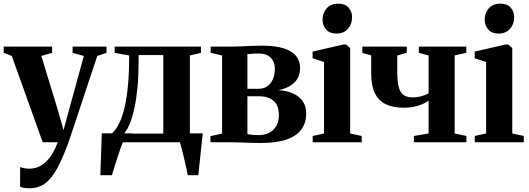

<svg xmlns="http://www.w3.org/2000/svg" viewBox="-28 -778 2895 1050"><path d="M132.5 251.5Q116 251.5 102.8 249.2Q89.5 247 82 243V135.5Q90 139 103.8 141.8Q117.5 144.5 132.5 144.5Q159 144.5 182 134.5Q205 124.5 224.5 105.5Q244 86.5 259.8 60Q275.5 33.5 287.5 0H205.5L36.5 -472L-8 -489.5V-523H257V-489L198 -472L289 -174L319.5 -66.5L347.5 -169.5L430.5 -472L369 -489V-523H554.5V-489L504 -472Q483 -410 461.5 -345Q440 -280 419.8 -219Q399.5 -158 383 -108.2Q366.5 -58.5 355.5 -26Q344.5 6.5 341.5 14Q312.5 92 283.5 145Q254.5 198 218.8 224.8Q183 251.5 132.5 251.5Z M566.5 0V-43.5L582 -46.5Q606.5 -68 624.5 -105.2Q642.5 -142.5 654.5 -195.8Q666.5 -249 672.5 -318.5Q678.5 -388 678.5 -474.5L599 -489V-523H1071V-489L1010.5 -474.5V0ZM650 -47.5H865V-477H730V-437Q730 -363.5 724 -300.8Q718 -238 707.2 -187.8Q696.5 -137.5 682 -102Q667.5 -66.5 650 -47.5ZM521 180Q522 146.5 523.2 108.5Q524.5 70.5 526 30.2Q527.5 -10 528.5 -49H696.5L644.5 -3Q639 10 630.8 34.2Q622.5 58.5 613.2 86.8Q604 115 596.2 140.2Q588.5 165.5 584 180ZM999 180Q995.5 161.5 989.8 136Q984 110.5 977.8 84Q971.5 57.5 965.5 34.5Q959.5 11.5 955.5 -1.5L929 -48.5H1081Q1079 -30.5 1076.2 -7Q1073.5 16.5 1071 42.5Q1068.5 68.5 1065.8 94Q1063 119.5 1060.5 141.8Q1058 164 1056.5 180Z M1396 4Q1369.5 4 1340.2 3Q1311 2 1283.5 1Q1256 0 1234.5 0H1123V-33.5L1186.5 -47.5V-474.5L1124 -489.5V-523H1236.5Q1257.5 -523 1286 -524.2Q1314.5 -525.5 1345.2 -527Q1376 -528.5 1402 -528.5Q1476.5 -528.5 1523 -513.8Q1569.5 -499 1591.2 -471.8Q1613 -444.5 1613 -406.5Q1613 -355.5 1581.2 -325.8Q1549.5 -296 1495.5 -285Q1540.5 -282 1574.5 -267Q1608.5 -252 1627.5 -224.5Q1646.5 -197 1646.5 -155.5Q1646.5 -108 1621.5 -72Q1596.5 -36 1541.5 -16Q1486.5 4 1396 4ZM1383 -39Q1438 -39 1467.5 -68.8Q1497 -98.5 1497 -148Q1497 -203 1467.2 -227.2Q1437.5 -251.5 1391 -251.5H1325V-45Q1331.5 -43.5 1340.5 -42Q1349.5 -40.5 1360.5 -39.8Q1371.5 -39 1383 -39ZM1325 -292.5H1385Q1416 -292.5 1435.8 -307.5Q1455.5 -322.5 1465.2 -347Q1475 -371.5 1475 -400.5Q1475 -426.5 1465 -445.8Q1455 -465 1435.2 -475.2Q1415.5 -485.5 1385.5 -485.5Q1368.5 -485.5 1353.2 -484.5Q1338 -483.5 1325 -482Z M1682 0V-34.5L1744 -48V-439L1681.5 -459.5V-496L1852 -535H1864L1887 -515.5V-48L1950 -34.5V0ZM1811 -594.5Q1775 -594.5 1755.5 -616.8Q1736 -639 1736 -670Q1736 -707 1758.5 -732.5Q1781 -758 1821.5 -758H1822.5Q1858.5 -758 1878 -736.5Q1897.5 -715 1897.5 -683.5Q1897.5 -647 1875 -620.8Q1852.5 -594.5 1812 -594.5Z M2235.5 0V-34.5L2316 -48V-227.5Q2301 -217 2281 -208Q2261 -199 2235.8 -194Q2210.5 -189 2179 -189Q2120.5 -189 2081 -208.5Q2041.5 -228 2021.8 -269Q2002 -310 2002 -374V-475L1953.5 -489V-523H2196.5V-489L2144.5 -474.5V-387.5Q2144.5 -332.5 2152.8 -301.5Q2161 -270.5 2179.5 -258Q2198 -245.5 2228 -245.5Q2254 -245.5 2277.8 -252.2Q2301.5 -259 2316 -267.5V-474.5L2262.5 -489V-523H2522V-489L2458.5 -475V-48L2522.5 -34.5V0Z M2568.5 0V-34.5L2630.5 -48V-439L2568 -459.5V-496L2738.5 -535H2750.5L2773.5 -515.5V-48L2836.5 -34.5V0ZM2697.5 -594.5Q2661.5 -594.5 2642 -616.8Q2622.5 -639 2622.5 -670Q2622.5 -707 2645 -732.5Q2667.5 -758 2708 -758H2709Q2745 -758 2764.5 -736.5Q2784 -715 2784 -683.5Q2784 -647 2761.5 -620.8Q2739 -594.5 2698.5 -594.5Z"/></svg>

Font: Merriweather 96pt
Style: Bold
Weight: 700
Version: Version 2.100